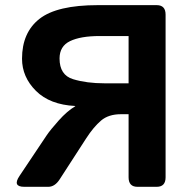

<svg xmlns="http://www.w3.org/2000/svg" viewBox="-20 -720 736 740"><path d="M73.7 0Q26.9 0 55.2 -42L159.7 -198.2Q173.8 -219.2 206.3 -255.6Q238.8 -292 270 -310.5V-311.5Q171.9 -316.4 118.4 -369.9Q64.9 -423.3 64.9 -493.7Q64.9 -594.7 132.3 -647.5Q199.7 -700.2 357.4 -700.2H584Q618.2 -700.2 618.2 -663.6V-36.6Q618.2 0 584 0H509.8Q475.6 0 475.6 -36.6V-279.8H445.8Q398.4 -279.8 369.6 -255.4Q340.8 -231 312 -186.5L210 -28.8Q191.4 0 166 0ZM209.5 -494.6Q209.5 -430.7 261.7 -414.8Q314 -398.9 382.8 -398.9H475.6V-581.1H364.3Q290.5 -581.1 250 -561.5Q209.5 -542 209.5 -494.6Z"/></svg>

Font: Istok
Style: Bold
Weight: 700
Designer: Andrey V. Panov
Foundry: Andrey V. Panov
Version: Version 1.0.1